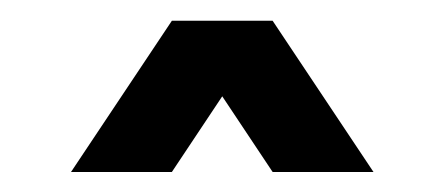

<svg xmlns="http://www.w3.org/2000/svg" viewBox="-20 -899 431 186"><path d="M146.5 -878.9H244.1L341.8 -732.4H244.1L195.3 -805.7L146.5 -732.4H48.8Z"/></svg>

Font: BabelStone Runic Berhtwald
Style: Regular
Weight: 400
Designer: Andrew West
Foundry: BabelStone
Version: Version 7.004;November 9, 2023